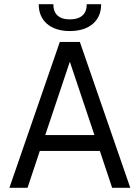

<svg xmlns="http://www.w3.org/2000/svg" viewBox="-20 -901 670 921"><path d="M25 0H112L171 -177H459L518 0H605L363 -700H267ZM166 -878C166 -803 221 -752 315 -752C410 -752 465 -803 465 -878V-881H396V-878C396 -836 370 -808 315 -808C261 -808 236 -836 236 -878V-881H166ZM197 -253 315 -605 433 -253Z"/></svg>

Font: Meta Space
Style: Regular
Weight: 400
Designer: Meta Pool / Florian Karsten
Foundry: Meta Pool / Florian Karsten
Version: Version 2.000;Glyphs 3.1.1 (3137)